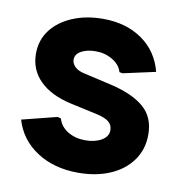

<svg xmlns="http://www.w3.org/2000/svg" viewBox="-66 -586 631 665"><g transform="rotate(10 249.0 -254.0)"><path d="M251 16Q166 16 105.5 -23.5Q45 -63 25 -131L148 -162L160 -159Q168 -131 194.5 -115Q221 -99 256 -99Q290 -99 313 -112.5Q336 -126 336 -148Q336 -167 322 -178Q308 -189 280 -195L184 -216Q113 -232 74.5 -270.5Q36 -309 36 -365Q36 -413 63 -448.5Q90 -484 137.5 -504Q185 -524 245 -524Q326 -524 382.5 -484.5Q439 -445 457 -375L343 -350L332 -352Q325 -377 298.5 -393Q272 -409 239 -409Q209 -409 188.5 -398Q168 -387 168 -367Q168 -354 179.5 -342.5Q191 -331 215 -326L311 -304Q388 -286 428 -251.5Q468 -217 468 -156Q468 -104 440 -65Q412 -26 363 -5Q314 16 251 16Z"/></g></svg>

Font: Fustat ExtraBold
Style: Regular
Weight: 800
Designer: Mohamed Gaber, Khaled Hosny, Laura Garcia Mut
Foundry: Kief Type Foundry, Alif Type Foundry, Hard Type Foundry
Version: Version 1.007